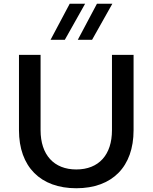

<svg xmlns="http://www.w3.org/2000/svg" viewBox="-20 -992 812 1022"><path d="M691 -299V-700H576V-299C576 -168 506 -90 386 -90C267 -90 196 -168 196 -299V-700H81V-299C81 -105 195 10 386 10C578 10 691 -105 691 -299ZM394 -780H470L578 -972H496ZM249 -780H325L433 -972H351Z"/></svg>

Font: Gully Medium
Style: Regular
Weight: 500
Designer: jaikishan Patel
Foundry: MagicType
Version: Version 1.000;Glyphs 3.2 (3242)